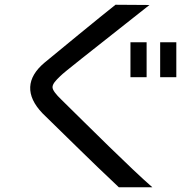

<svg xmlns="http://www.w3.org/2000/svg" viewBox="-20 -741 788 808"><path d="M597 -563H529V-416H597ZM159 -264C295 -132 342 -83 480 47H621C528 -34 354 -208 239 -321C215 -344 201 -362 201 -374C201 -388 215 -403 234 -421C252 -439 332 -501 609 -720L466 -721C409 -676 209 -512 167 -477C91 -413 86 -340 159 -264ZM654 -416H722V-563H654Z"/></svg>

Font: コーポレート・ロゴ ver3 Medium
Style: Regular
Weight: 500
Designer: [KANA_main] LOGOTYPE.JP [Source Han Sans] Ryoko NISHIZUKA 西塚涼子 (kana, bopomofo & ideographs); Paul D. Hunt (Latin, Greek
Version: Version 12.001;FEAKit 1.0